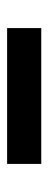

<svg xmlns="http://www.w3.org/2000/svg" viewBox="182 -222 136 540"><g transform="rotate(90 250.0 48.0)"><path d="M59 96V0H441V96Z"/></g></svg>

Font: Iosevka Algr
Style: Bold
Weight: 700
Monospace: yes
Designer: Belleve Invis
Foundry: Belleve Invis
Version: Version 26.0.2; ttfautohint (v1.8.3)